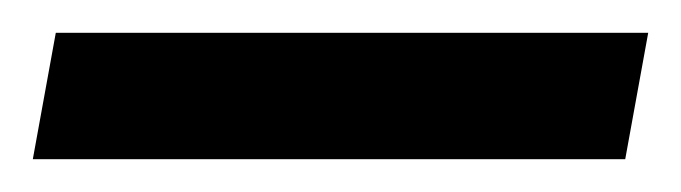

<svg xmlns="http://www.w3.org/2000/svg" viewBox="-138 -713 415 117"><path d="M-118 -616 -104 -693H257L243 -616Z"/></svg>

Font: Rethink Sans Medium
Style: Italic
Weight: 500
Italic angle: -10°
Designer: The Rethink Sans project authors (Hans Thiessen). DM Sans designed by Colophon Foundry.
Foundry: Rethink Communications LLC
Version: Version 1.001